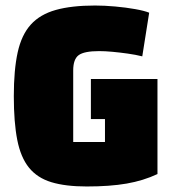

<svg xmlns="http://www.w3.org/2000/svg" viewBox="-20 -660 615 695"><path d="M294 15Q217 15 166 -0.5Q115 -16 85 -53Q55 -90 42.5 -153.5Q30 -217 30 -312Q30 -407 44 -470.5Q58 -534 91.5 -571Q125 -608 182 -624Q239 -640 324 -640Q358 -640 397 -636.5Q436 -633 469.5 -627Q503 -621 520 -614L495 -456Q471 -462 442.5 -466Q414 -470 387 -472.5Q360 -475 339 -475Q285 -475 265 -460.5Q245 -446 245 -405V-146H535L550 -30Q499 -6 438.5 4.5Q378 15 294 15ZM360 -30V-229H309V-374H550V-30Z"/></svg>

Font: Changa ExtraBold
Style: Regular
Weight: 800
Designer: Eduardo Rodriguez Tunni
Foundry: Eduardo Rodriguez Tunni
Version: Version 3.002; ttfautohint (v1.8.2)